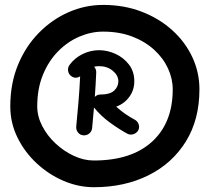

<svg xmlns="http://www.w3.org/2000/svg" viewBox="-20 -740 867 793"><path d="M273.9 -425.8Q263.2 -434.1 261.2 -447.5Q259.3 -460.9 267.1 -471.7Q288.6 -501 321.3 -516.8Q354 -532.7 389.2 -532.7Q423.3 -532.7 456.8 -517.6Q490.2 -502.4 512.5 -473.6Q534.7 -444.8 534.7 -404.3Q534.7 -368.2 514.2 -340.1Q493.7 -312 460 -299.3Q477.1 -283.7 496.8 -270Q516.6 -256.3 537.6 -245.1Q548.8 -238.8 553 -225.6Q557.1 -212.4 550.3 -200.7Q543.5 -189.5 530.3 -185.5Q517.1 -181.6 505.4 -188Q469.2 -208 432.9 -234.6Q396.5 -261.2 368.7 -295.4L368.2 -295.9Q364.7 -253.4 360.4 -210Q358.9 -196.8 348.1 -188.2Q337.4 -179.7 323.7 -181.2Q310.5 -182.1 302 -193.1Q293.5 -204.1 294.9 -217.8Q299.8 -267.1 304.2 -320.1Q308.6 -373 311 -424.8Q291.5 -412.6 273.9 -425.8ZM377.4 -440.4Q375.5 -392.6 371.6 -339.8Q381.3 -349.6 394.5 -349.6Q434.1 -349.6 451.4 -365.7Q468.8 -381.8 468.8 -404.3Q468.8 -428.7 445.6 -447.8Q422.4 -466.8 389.2 -466.8Q378.9 -466.8 368.7 -464.4Q377.9 -454.6 377.4 -440.4ZM22.5 -300.8Q22.5 -395 54.2 -471.9Q85.9 -548.8 140.4 -604.2Q194.8 -659.7 263.4 -689.7Q332 -719.7 405.8 -719.7Q492.2 -719.7 564.7 -691.9Q637.2 -664.1 690.9 -615.7Q744.6 -567.4 774.2 -504.4Q803.7 -441.4 803.7 -371.1Q803.7 -246.1 747.6 -155.5Q691.4 -64.9 593 -15.9Q494.6 33.2 367.2 33.2Q304.2 33.2 242.9 7.1Q181.6 -19 131.8 -65.2Q82 -111.3 52.2 -171.9Q22.5 -232.4 22.5 -300.8ZM133.8 -300.8Q133.8 -259.3 154.5 -219.2Q175.3 -179.2 209.7 -147.2Q244.1 -115.2 285.2 -96.2Q326.2 -77.1 367.2 -77.1Q522.9 -77.1 608.2 -155Q693.4 -232.9 693.4 -371.1Q693.4 -415 673.8 -457.5Q654.3 -500 616.9 -534.2Q579.6 -568.4 526.4 -588.9Q473.1 -609.4 405.8 -609.4Q356 -609.4 307.6 -588.6Q259.3 -567.9 220 -528.1Q180.7 -488.3 157.2 -430.9Q133.8 -373.5 133.8 -300.8Z"/></svg>

Font: Mikhak-FD SemiBold
Style: Regular
Weight: 600
Designer: Amin Abedi
Version: Version 3.2